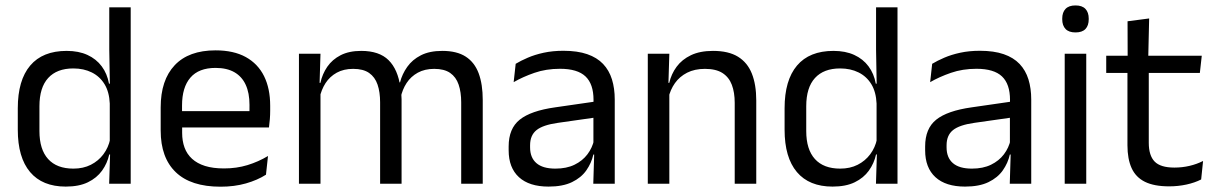

<svg xmlns="http://www.w3.org/2000/svg" viewBox="-20 -690 4562 721"><path d="M226.9 10.7Q139.1 10.7 93 -43.9Q46.8 -98.6 46.8 -202.9V-283.6Q46.8 -388.7 93.4 -443.8Q140 -498.9 230.4 -498.9Q275.3 -498.9 308.4 -483.7Q341.5 -468.5 362 -440.9Q382.5 -413.4 389.3 -375.9H416.1L392.2 -301.3Q390.3 -344.6 372.6 -373.8Q354.8 -403 324.6 -418Q294.5 -433 255.3 -433Q193.7 -433 160.9 -397.1Q128.1 -361.2 128.1 -291.1V-197.8Q128.1 -128.8 160.7 -92.8Q193.3 -56.8 255.6 -56.8Q292.7 -56.8 321.1 -71.2Q349.6 -85.6 368.4 -110.8Q387.2 -136 393.8 -168L413.8 -109.9H390.2Q383 -76.8 363.3 -49.3Q343.6 -21.8 310.2 -5.6Q276.8 10.7 226.9 10.7ZM389.9 0 393.6 -117.9 392.2 -143.9V-348.1L392.7 -365L390.3 -503.5V-662.5H470.8V0Z M808.1 11.1Q696.6 11.1 640 -43.4Q583.4 -97.8 583.4 -199.7V-286.6Q583.4 -389.4 636.1 -445.1Q688.7 -500.9 789.5 -500.9Q857.4 -500.9 903.1 -475.7Q948.7 -450.4 971.7 -403.9Q994.6 -357.4 994.6 -293V-274.8Q994.6 -259.1 993.4 -243Q992.2 -226.9 990 -211.4H915.7Q916.5 -235.6 916.7 -257.1Q916.9 -278.6 916.9 -296.4Q916.9 -341 902.6 -371.8Q888.4 -402.6 860.2 -418.8Q831.9 -435 789.5 -435Q726.4 -435 695 -398.5Q663.6 -362.1 663.6 -294.1V-247.4L664 -237.5V-190.8Q664 -160.4 673 -135.9Q682 -111.3 701.1 -93.8Q720.3 -76.2 750 -66.8Q779.8 -57.5 821.2 -57.5Q868.3 -57.5 909.3 -70Q950.3 -82.6 986.4 -104.2L978.8 -34Q946.6 -13.5 903.4 -1.2Q860.3 11.1 808.1 11.1ZM626.1 -211.4V-272.7H972.9V-211.4Z M1711.9 0V-305.7Q1711.9 -344.2 1702.2 -372.4Q1692.6 -400.7 1670.4 -416.1Q1648.2 -431.4 1610.6 -431.4Q1575.1 -431.4 1549 -417.1Q1522.9 -402.7 1506.9 -378.3Q1490.9 -353.9 1484.5 -322.9L1472 -380.5H1482.1Q1490.1 -411.8 1509.2 -438.8Q1528.2 -465.9 1560.6 -482.4Q1592.9 -498.9 1641 -498.9Q1695.4 -498.9 1728.7 -477.5Q1762.1 -456 1777.5 -414.7Q1792.8 -373.5 1792.8 -314.5V0ZM1102.6 0V-488.2H1183.5L1179.9 -370.8L1183.5 -366.1V0ZM1407.4 0V-305.6Q1407.4 -344.1 1397.8 -372.4Q1388.1 -400.7 1366 -416.1Q1343.9 -431.4 1306.3 -431.4Q1270.5 -431.4 1244.5 -417Q1218.4 -402.5 1202.4 -377.8Q1186.5 -353 1180 -321.5L1165.2 -378.9H1183.2Q1190.4 -412.1 1209 -439.3Q1227.7 -466.5 1259.2 -482.7Q1290.8 -498.9 1336.4 -498.9Q1404.1 -498.9 1439.2 -464.1Q1474.4 -429.2 1483.5 -361.9Q1485.8 -352 1486.9 -340.3Q1488 -328.6 1488 -317.1V0Z M2207.9 0 2211.5 -118.6 2208.4 -131.1V-286.5L2208.8 -314.9Q2208.8 -374.3 2178.7 -403Q2148.5 -431.7 2082.9 -431.7Q2030.7 -431.7 1986.9 -416.5Q1943.1 -401.3 1908.9 -381.5L1916.5 -450.4Q1935.6 -462 1961.9 -473.3Q1988.2 -484.7 2021.8 -492Q2055.4 -499.3 2095.8 -499.3Q2148.3 -499.3 2185.1 -486.6Q2221.9 -473.9 2244.7 -449.9Q2267.5 -425.8 2278 -392Q2288.5 -358.1 2288.5 -316.2V0ZM2039.9 10.7Q1967.4 10.7 1928.8 -24.6Q1890.1 -60 1890.1 -125.7V-140Q1890.1 -207.4 1931.8 -240.7Q1973.5 -274.1 2064.7 -286.9L2219 -309.2L2223.4 -249.8L2074.5 -228.6Q2018.7 -220.7 1994.7 -201.4Q1970.6 -182 1970.6 -144.5V-136.6Q1970.6 -97.9 1994.4 -77.4Q2018.2 -56.8 2065.6 -56.8Q2107.4 -56.8 2137.4 -71.4Q2167.4 -86 2185.9 -110.5Q2204.5 -135.1 2211 -165.2L2223.7 -109.8H2208.2Q2201.1 -77.8 2181.8 -50.3Q2162.6 -22.8 2128 -6.1Q2093.4 10.7 2039.9 10.7Z M2739 0V-303.7Q2739 -343 2728.2 -371.5Q2717.5 -399.9 2693.2 -415.7Q2668.8 -431.4 2627.1 -431.4Q2588.6 -431.4 2560.3 -417Q2532 -402.5 2514.5 -377.8Q2497 -353 2490 -321.5L2475.5 -378.9H2493.2Q2500.8 -412.1 2520.8 -439.3Q2540.8 -466.5 2574.6 -482.7Q2608.4 -498.9 2657.5 -498.9Q2715.7 -498.9 2751.2 -477.1Q2786.8 -455.2 2803.3 -413.8Q2819.9 -372.3 2819.9 -312.6V0ZM2412.6 0V-488.2H2493.5L2489.9 -371.1L2493.5 -366.3V0Z M3106.4 10.7Q3018.6 10.7 2972.5 -43.9Q2926.3 -98.6 2926.3 -202.9V-283.6Q2926.3 -388.7 2972.9 -443.8Q3019.5 -498.9 3109.9 -498.9Q3154.8 -498.9 3187.9 -483.7Q3221 -468.5 3241.5 -440.9Q3262 -413.4 3268.8 -375.9H3295.6L3271.7 -301.3Q3269.8 -344.6 3252.1 -373.8Q3234.3 -403 3204.1 -418Q3174 -433 3134.8 -433Q3073.2 -433 3040.4 -397.1Q3007.6 -361.2 3007.6 -291.1V-197.8Q3007.6 -128.8 3040.2 -92.8Q3072.8 -56.8 3135.1 -56.8Q3172.2 -56.8 3200.6 -71.2Q3229.1 -85.6 3247.9 -110.8Q3266.7 -136 3273.3 -168L3293.3 -109.9H3269.7Q3262.5 -76.8 3242.8 -49.3Q3223.1 -21.8 3189.7 -5.6Q3156.3 10.7 3106.4 10.7ZM3269.4 0 3273.1 -117.9 3271.7 -143.9V-348.1L3272.2 -365L3269.8 -503.5V-662.5H3350.3V0Z M3771.9 0 3775.5 -118.6 3772.4 -131.1V-286.5L3772.8 -314.9Q3772.8 -374.3 3742.7 -403Q3712.5 -431.7 3646.9 -431.7Q3594.7 -431.7 3550.9 -416.5Q3507.1 -401.3 3472.9 -381.5L3480.5 -450.4Q3499.6 -462 3525.9 -473.3Q3552.2 -484.7 3585.8 -492Q3619.4 -499.3 3659.8 -499.3Q3712.3 -499.3 3749.1 -486.6Q3785.9 -473.9 3808.7 -449.9Q3831.5 -425.8 3842 -392Q3852.5 -358.1 3852.5 -316.2V0ZM3603.9 10.7Q3531.4 10.7 3492.8 -24.6Q3454.1 -60 3454.1 -125.7V-140Q3454.1 -207.4 3495.8 -240.7Q3537.5 -274.1 3628.7 -286.9L3783 -309.2L3787.4 -249.8L3638.5 -228.6Q3582.7 -220.7 3558.7 -201.4Q3534.6 -182 3534.6 -144.5V-136.6Q3534.6 -97.9 3558.4 -77.4Q3582.2 -56.8 3629.6 -56.8Q3671.4 -56.8 3701.4 -71.4Q3731.4 -86 3749.9 -110.5Q3768.5 -135.1 3775 -165.2L3787.7 -109.8H3772.2Q3765.1 -77.8 3745.8 -50.3Q3726.6 -22.8 3692 -6.1Q3657.4 10.7 3603.9 10.7Z M3978.2 0V-488.2H4059.1V0ZM4018.7 -568.2Q3993.7 -568.2 3981.3 -581.2Q3968.9 -594.3 3968.9 -617.7V-620.2Q3968.9 -643.5 3981.3 -656.6Q3993.7 -669.6 4018.7 -669.6Q4043.7 -669.6 4056 -656.6Q4068.4 -643.5 4068.4 -620.2V-617.7Q4068.4 -593.9 4056 -581Q4043.7 -568.2 4018.7 -568.2Z M4370.4 9.8Q4314 9.8 4279.6 -7.2Q4245.2 -24.2 4229.5 -58.6Q4213.8 -93 4213.8 -144.6V-452.3H4293.9V-153.9Q4293.9 -105.9 4315.9 -83.3Q4337.9 -60.7 4390.1 -60.7Q4419.5 -60.7 4446.8 -67.1Q4474.1 -73.5 4497.8 -85.5L4490.6 -16.1Q4466.8 -3.9 4435.4 3Q4403.9 9.8 4370.4 9.8ZM4134.1 -416.2V-480.8H4492.9L4485.7 -416.2ZM4214.6 -473.1 4214.2 -610.1 4295.3 -620.7 4291.9 -473.1Z"/></svg>

Font: Anek Tamil Medium
Style: Regular
Weight: 500
Designer: Aadarsh Rajan (Tamil), Yesha Goshar (Latin)
Foundry: Ek Type
Version: Version 1.003